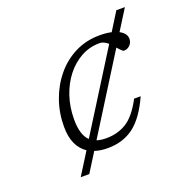

<svg xmlns="http://www.w3.org/2000/svg" viewBox="-127 -822 904 938"><g transform="rotate(-20 325.0 -353.5)"><path d="M135 0 206.5 -114Q176 -134 159.2 -170Q142.5 -206 142.5 -259.5Q142.5 -331 165.5 -395.8Q188.5 -460.5 230.5 -511.2Q272.5 -562 330.5 -591Q388.5 -620 458.5 -620Q492.5 -620 519.5 -614L577.5 -707H622L555.5 -601Q590 -582.5 590 -554.5Q590 -535 576.8 -521.8Q563.5 -508.5 546 -508.5Q540.5 -508.5 533 -516Q525.5 -523.5 515 -535.5L269 -143Q290 -136 319 -136Q377.5 -136 423.8 -164.5Q470 -193 511.5 -271.5H545.5Q501 -173 444.8 -130.5Q388.5 -88 308.5 -88Q270.5 -88 241 -98L179.5 0ZM445 -584Q393 -584 348.8 -559.8Q304.5 -535.5 271.2 -493Q238 -450.5 219.5 -394.8Q201 -339 201 -275.5Q201 -194.5 236 -162L488.5 -564.5Q466.5 -584 445 -584Z"/></g></svg>

Font: Newsreader Caption Light
Style: Italic
Weight: 300
Italic angle: -17°
Designer: Hugues Gentile
Foundry: Production Type
Version: Version 1.001